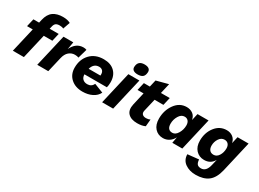

<svg xmlns="http://www.w3.org/2000/svg" viewBox="-36 -1537 3458 2563"><g transform="rotate(30 1693.5 -255.5)"><path d="M417 -605Q378 -605 358 -590Q338 -575 330 -538L321 -500H460L432 -379H300L212 0H42L130 -379H42L70 -500H158L169 -549Q191 -644 249 -685Q307 -726 398 -726Q469 -726 514 -701L476 -592Q454 -605 417 -605Z M839 -510Q867 -510 887 -501L846 -358Q824 -368 788 -368Q737 -368 697.5 -334.5Q658 -301 642 -231L588 0H418L534 -500H685L665 -385Q723 -510 839 -510Z M1383 -286Q1383 -239 1373 -205H1027Q1028 -159 1054 -134Q1080 -109 1124 -109Q1188 -109 1216 -167L1356 -112Q1329 -55 1265 -23Q1201 9 1117 9Q1006 9 937.5 -53.5Q869 -116 869 -218Q869 -346 946 -427.5Q1023 -509 1153 -509Q1261 -509 1322 -449Q1383 -389 1383 -286ZM1149 -391Q1066 -391 1039 -297H1220Q1221 -303 1221 -314Q1221 -351 1201.5 -371Q1182 -391 1149 -391Z M1642 -558Q1596 -558 1572.5 -577Q1549 -596 1554 -634Q1562 -721 1658 -721Q1705 -721 1728 -702Q1751 -683 1747 -646Q1743 -598 1717 -578Q1691 -558 1642 -558ZM1704 -500 1588 0H1418L1534 -500Z M2008 -379 1963 -187Q1954 -149 1972.5 -129Q1991 -109 2030 -109Q2065 -109 2093 -123L2083 -14Q2034 9 1961 9Q1865 9 1818.5 -40.5Q1772 -90 1793 -183L1838 -379H1745L1773 -500H1865L1890 -608L2072 -656L2036 -500H2172L2144 -379Z M2358 9Q2281 9 2232.5 -44.5Q2184 -98 2184 -192Q2184 -319 2253 -414.5Q2322 -510 2431 -510Q2485 -510 2525 -481.5Q2565 -453 2576 -395L2600 -500H2770L2654 0H2500L2517 -94Q2493 -46 2451 -18.5Q2409 9 2358 9ZM2432 -115Q2480 -115 2513.5 -171.5Q2547 -228 2547 -294Q2547 -336 2526.5 -360.5Q2506 -385 2470 -385Q2418 -385 2385 -329.5Q2352 -274 2352 -211Q2352 -115 2432 -115Z M3217 -500H3387L3277 -24Q3246 105 3174 160Q3102 215 2981 215Q2884 215 2817.5 167.5Q2751 120 2750 32L2921 14Q2923 59 2940.5 82Q2958 105 3001 105Q3081 105 3107 -10L3128 -99Q3080 -13 2980 -13Q2903 -13 2853.5 -66Q2804 -119 2804 -210Q2804 -333 2872.5 -421.5Q2941 -510 3049 -510Q3102 -510 3142 -480.5Q3182 -451 3193 -395ZM3055 -136Q3103 -136 3133.5 -184Q3164 -232 3164 -296Q3164 -337 3143 -361Q3122 -385 3086 -385Q3035 -385 3003.5 -337Q2972 -289 2972 -230Q2972 -187 2993.5 -161.5Q3015 -136 3055 -136Z"/></g></svg>

Font: Elaine Sans
Style: Bold Italic
Weight: 700
Italic angle: -13°
Designer: Wei Huang
Foundry: Wei Huang
Version: Version 2.001;December 24, 2019;FontCreator 12.0.0.2547 64-b